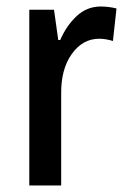

<svg xmlns="http://www.w3.org/2000/svg" viewBox="-20 -621 391 590"><path d="M290 -601Q301 -601 313.5 -599.5Q326 -598 338 -595L327 -495Q318 -498 306.5 -500Q295 -502 285 -502Q234 -502 200.5 -455Q167 -408 168 -332V-51H70V-591H146L159 -498H165Q184 -542 215.5 -571.5Q247 -601 290 -601Z"/></svg>

Font: Noto Sans Tamil UI Condensed Medium
Style: Regular
Weight: 500
Width: 3
Designer: Jelle Bosma - Monotype Design Team
Foundry: Monotype Imaging Inc.
Version: Version 2.004; ttfautohint (v1.8.4.7-5d5b)